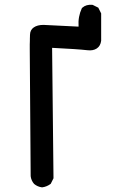

<svg xmlns="http://www.w3.org/2000/svg" viewBox="-20 -800 540 822"><path d="M159.2 2Q140.6 -0.5 126.5 -12.2L126 -12.7L125.5 -13.2Q119.6 -20 116 -28.3Q112.3 -36.6 111.3 -45.9V-46.4V-46.9Q107.4 -561.5 107.4 -589.4Q107.4 -592.8 107.4 -596.4Q107.4 -600.1 107.4 -603.8Q107.4 -607.4 107.4 -611.1Q107.4 -614.7 107.7 -618.7Q107.9 -622.6 107.9 -626.5Q107.9 -630.4 107.9 -634.3Q107.9 -638.2 108.2 -642.3Q108.4 -646.5 108.4 -650.9Q108.9 -671.9 124.5 -682.6Q140.1 -693.4 166 -693.4H166.5L316.4 -686Q314.9 -708 318.4 -727.1Q321.8 -746.1 330.1 -764.2L331.1 -765.6L332.5 -767.1Q349.1 -781.7 375 -779.3H377L378.4 -778.3L397.9 -768.6L400.9 -767.1L402.3 -764.2L412.1 -744.6L413.1 -742.7V-740.2V-627V-626.5V-625.5Q410.2 -603 394.3 -592.5Q378.4 -582 354 -585Q312.5 -589.8 203.1 -595.2L209 -39.1V-36.6L208 -34.7L198.2 -15.1L197.3 -13.2L195.3 -11.7Q179.7 -0.5 161.1 2H160.2Z"/></svg>

Font: NaikaiFont
Style: Bold
Weight: 700
Version: Version 1.89